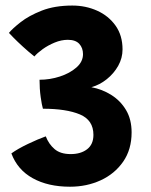

<svg xmlns="http://www.w3.org/2000/svg" viewBox="-20 -688 556 709"><path d="M238.5 1.5Q157.5 1.5 101 -29.8Q44.5 -61 22 -121.5Q45.5 -138.5 83.2 -156.5Q121 -174.5 149 -184.5Q160 -156 181.5 -137.5Q203 -119 241 -119Q278.5 -119 301.8 -137Q325 -155 325 -190Q325 -244.5 275 -265.5Q225 -286.5 138.5 -286.5Q134.5 -299.5 130.2 -329.8Q126 -360 126 -393.5Q164.5 -393.5 201.2 -405.5Q238 -417.5 262.2 -438.8Q286.5 -460 286.5 -488Q286.5 -511 272.8 -526Q259 -541 230.5 -541Q206.5 -541 181.8 -530.8Q157 -520.5 137.2 -506.2Q117.5 -492 107 -479.5Q85 -497 64.5 -515.8Q44 -534.5 30 -548.8Q16 -563 13 -566.5Q25.5 -582 56 -606Q86.5 -630 134.2 -648.8Q182 -667.5 247 -667.5Q296.5 -667.5 338.8 -648.5Q381 -629.5 406.8 -593.2Q432.5 -557 432.5 -505.5Q432.5 -473.5 416.5 -445Q400.5 -416.5 374.2 -395.5Q348 -374.5 317.5 -366Q357.5 -358.5 391.2 -337.2Q425 -316 445.5 -281.5Q466 -247 466 -199Q466 -136 434.8 -91Q403.5 -46 351.8 -22.2Q300 1.5 238.5 1.5Z"/></svg>

Font: Grandstander
Style: Bold
Weight: 700
Designer: Tyler Finck
Foundry: Etcetera Type Co
Version: Version 1.200; ttfautohint (v1.8.3)